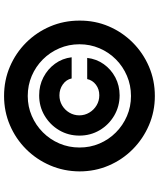

<svg xmlns="http://www.w3.org/2000/svg" viewBox="62 -840 790 955"><g transform="rotate(-90 457.5 -363.0)"><path d="M260 -363.3Q260 -418.9 286.8 -464.3Q313.7 -509.7 359.4 -536.8Q405.2 -563.9 460.4 -563.7Q509.1 -563.9 550 -542.6Q591 -521.3 617.6 -484.8Q644.2 -448.3 649.6 -402.1H544.3Q538.8 -428.9 514.8 -445.9Q490.8 -462.9 460.4 -462.9Q433.1 -462.9 410.5 -449.7Q388 -436.4 374.5 -413.9Q360.9 -391.3 360.7 -363.9Q360.9 -336.6 374.5 -314.1Q388 -291.5 410.5 -278.1Q433.1 -264.6 460.4 -264.6Q490.8 -264.5 513.2 -281.4Q535.6 -298.4 541.2 -324.8H646.5Q641.3 -278.9 615.4 -242.4Q589.5 -206 549.3 -184.8Q509.1 -163.7 460.4 -163.5Q405.2 -163.7 359.4 -190.5Q313.7 -217.4 286.8 -262.9Q260 -308.4 260 -363.3ZM457 11.7Q379.9 11.7 311.8 -17.6Q243.7 -46.9 191.9 -98.4Q140.1 -149.9 111.1 -217.8Q82 -285.6 82 -363.3Q82.5 -440.9 111.8 -509Q141.1 -577.1 192.6 -628.7Q244.1 -680.2 312 -709.2Q379.9 -738.3 457 -738.3Q535.2 -738.3 603 -709.2Q670.9 -680.2 722.4 -628.7Q773.9 -577.1 803 -509Q832 -440.9 832 -363.3Q832.5 -285.6 803.5 -217.8Q774.4 -149.9 722.9 -98.4Q671.4 -46.9 603.3 -17.6Q535.2 11.7 457 11.7ZM457 -107Q510.4 -107 557.2 -127Q604 -146.9 639.3 -182.1Q674.6 -217.3 694.4 -263.7Q714.3 -310.1 714.3 -363.3Q714.3 -416.7 694.2 -463.4Q674.2 -510.1 638.9 -545.4Q603.5 -580.7 557 -600.6Q510.4 -620.5 457 -620.5Q404.3 -620.5 357.9 -600.4Q311.5 -580.4 276.2 -545.1Q240.8 -509.8 220.8 -463.1Q200.8 -416.5 200.8 -363.3Q200.6 -310.5 220.4 -264Q240.1 -217.5 275.6 -182.2Q311 -146.9 357.4 -127Q403.8 -107 457 -107Z"/></g></svg>

Font: Inter
Style: Regular
Weight: 400
Designer: Rasmus Andersson
Foundry: rsms
Version: Version 4.000;git-8c9346024